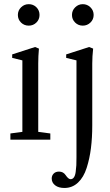

<svg xmlns="http://www.w3.org/2000/svg" viewBox="-20 -683 538 939"><path d="M120.6 -557.6Q98.1 -557.6 82.8 -572.8Q67.4 -587.9 67.4 -609.9Q67.4 -631.8 83 -647.2Q98.6 -662.6 120.6 -662.6Q142.6 -662.6 158 -647.5Q173.3 -632.3 173.3 -609.9Q173.3 -587.9 158 -572.8Q142.6 -557.6 120.6 -557.6ZM384.8 -662.6Q406.7 -662.6 422.4 -647.2Q438 -631.8 438 -609.9Q438 -587.9 422.4 -572.8Q406.7 -557.6 384.8 -557.6Q362.8 -557.6 347.4 -572.8Q332 -587.9 332 -609.9Q332 -631.8 347.7 -647.2Q363.3 -662.6 384.8 -662.6ZM30.8 0V-30.3L89.4 -38.1V-387.7L39.6 -399.9V-417L151.4 -453.1L170.4 -445.3Q167 -407.7 167 -373V-38.1L226.1 -30.3V0ZM294.9 236.3Q266.6 236.3 249.8 223.4Q232.9 210.4 232.9 189.9Q232.9 175.8 242.4 166Q252 156.2 268.6 156.2Q289.6 156.2 301.3 173.8Q314.5 193.4 325.2 193.4Q335 193.4 341.3 184.6Q347.7 175.8 350.1 158Q352.5 140.1 353.3 125.5Q354 110.8 354 86.4V-387.7L303.7 -399.9V-417L416 -453.1L435.5 -445.3Q431.2 -406.7 431.2 -372.1V-70.3Q431.2 -9.8 424.8 41.3Q418.5 92.3 403.8 138.2Q389.2 184.1 361.3 210.2Q333.5 236.3 294.9 236.3Z"/></svg>

Font: Elstob 10pt
Style: Regular
Weight: 400
Designer: Peter S. Baker
Version: Version 1.015